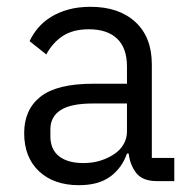

<svg xmlns="http://www.w3.org/2000/svg" viewBox="-20 -532 568 564"><path d="M441 0Q399 0 380.5 -23.5Q362 -47 358 -81H353Q338 -38 303.5 -13Q269 12 212 12Q138 12 94.5 -29Q51 -70 51 -141Q51 -210 99 -248Q147 -286 253 -286H353V-336Q353 -391 324 -418.5Q295 -446 241 -446Q194 -446 164 -426Q134 -406 116 -372L67 -411Q76 -431 91.5 -449.5Q107 -468 129.5 -482Q152 -496 181 -504Q210 -512 246 -512Q329 -512 377.5 -467.5Q426 -423 426 -343V-68H492V0ZM225 -53Q253 -53 276 -60.5Q299 -68 316.5 -80Q334 -92 343.5 -109Q353 -126 353 -146V-228H253Q188 -228 158 -208.5Q128 -189 128 -152V-132Q128 -93 153.5 -73Q179 -53 225 -53Z"/></svg>

Font: PlemolJP
Style: Regular
Weight: 400
Monospace: yes
Version: v2.0.4; ttfautohint (v1.8.4.7-5d5b-dirty) -l 6 -r 45 -G 200 